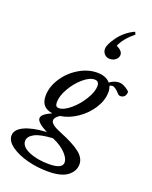

<svg xmlns="http://www.w3.org/2000/svg" viewBox="-246 -881 949 1197"><g transform="rotate(20 229.0 -282.5)"><path d="M345.7 -571.3Q323.7 -571.3 310.3 -585.9Q296.9 -600.6 296.9 -620.1Q296.9 -648.9 333 -698.7Q351.1 -725.6 380.1 -749.3Q409.2 -772.9 437.5 -784.7L445.3 -769Q380.9 -715.3 359.4 -663.6Q400.9 -644 400.9 -617.7Q400.9 -598.6 384.8 -585Q368.7 -571.3 345.7 -571.3ZM223.1 220.2Q153.8 220.2 87.9 203.4Q22 186.5 -22 155.3Q-65.9 124 -65.9 86.9Q-65.9 46.4 -12.2 21.2Q41.5 -3.9 133.8 -8.8Q61 -46.4 61 -74.2Q61 -88.4 76.2 -101.3Q91.3 -114.3 126 -130.4Q49.3 -140.1 49.3 -218.3Q49.3 -277.8 86.4 -335.4Q123.5 -393.1 182.9 -428.7Q242.2 -464.4 303.2 -464.4Q362.3 -464.4 390.6 -430.7Q421.9 -453.6 454.1 -453.6Q480 -453.6 516.1 -425.8Q518.1 -424.3 521 -420.7Q523.9 -417 523.9 -416Q523.9 -397.9 514.2 -387Q504.4 -376 487.3 -376Q476.6 -376 468.8 -385.3Q439 -418.9 419.9 -418.9Q409.7 -418.9 401.9 -412.6Q410.2 -395 409.7 -373.5Q409.7 -319.8 376 -266.4Q342.3 -212.9 288.3 -176Q234.4 -139.2 176.8 -130.9Q145 -111.3 145 -90.3Q145 -63.5 215.3 -35.6Q306.6 1 350.3 34.9Q394 68.8 394 111.3Q394 156.7 352.8 188.5Q311.5 220.2 223.1 220.2ZM152.8 -174.3Q185.1 -174.3 228.3 -210.7Q271.5 -247.1 302 -297.9Q332.5 -348.6 332.5 -385.7Q332.5 -418.5 302.2 -418.5Q269.5 -418.5 228.3 -383.3Q187 -348.1 158 -297.4Q128.9 -246.6 128.9 -205.6Q128.9 -188 134.8 -181.2Q140.6 -174.3 152.8 -174.3ZM25.4 89.4Q25.4 127.4 80.6 151.1Q135.7 174.8 212.9 174.8Q303.2 174.8 303.2 131.8Q303.2 105 272.2 72.5Q241.2 40 190.9 18.1Q188 16.6 183.1 14.6Q100.1 19 62.7 39.3Q25.4 59.6 25.4 89.4Z"/></g></svg>

Font: Elstob 6pt Medium
Style: Italic
Weight: 500
Italic angle: -20°
Designer: Peter S. Baker
Version: Version 1.015